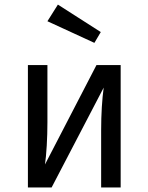

<svg xmlns="http://www.w3.org/2000/svg" viewBox="-20 -827 655 847"><path d="M512.3 -540V0H426.2V-252.8Q426.2 -305.6 429.2 -354.6Q432.3 -403.6 437.4 -440.5L207.7 0H103.1V-540H189.2V-287.7Q189.2 -235.4 186.2 -184.4Q183.1 -133.3 178.5 -101.5L405.6 -540ZM396.4 -637.9 189.2 -733.3 235.4 -806.7 424.6 -685.6Z"/></svg>

Font: FiraCode Nerd Font
Style: Regular
Weight: 400
Designer: Carrois Corporate, Edenspiekermann AG, Nikita Prokopov
Foundry: Carrois Corporate, Edenspiekermann AG, Nikita Prokopov
Version: Version 6.002;Nerd Fonts 2.1.0